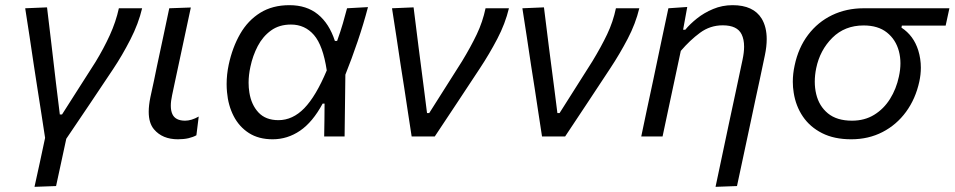

<svg xmlns="http://www.w3.org/2000/svg" viewBox="-20 -528 3694 743"><path d="M113.5 195Q123.5 148 134 101.5Q144 55 154.5 5.5Q147 -43.5 139.5 -92.2Q132 -141 124.5 -188L111 -275.5Q103 -330.5 94.5 -386Q86 -441.5 77.5 -496L162 -499.5Q170 -433.5 179.2 -355.5Q188.5 -277.5 196.5 -207.5L211.5 -85H220Q253 -136.5 285 -187Q317 -237 349.5 -288Q381.5 -340.5 405 -392Q428.5 -443.5 440 -496H530Q516 -436.5 484.5 -375Q453 -313.5 418 -261Q373.5 -194 328 -126.5Q282 -58.5 236.5 9Q226 58 216.5 101.8Q207 145.5 197 192Z M668.5 11Q608.5 11 576 -27.5Q555.5 -51.5 555.5 -95.5Q555.5 -120.5 562 -152Q570 -189.5 576 -216.5Q581.5 -243 587.5 -272.5Q601.5 -337.5 612.5 -389.5Q623.5 -441.5 635 -496L718.5 -499Q699 -409 683 -333Q667 -257 655.5 -204.5L646 -159.5Q641 -136.5 641 -119Q641 -99.5 647 -86.5Q658.5 -61 696.5 -61Q720.5 -61 749 -77L740 -4.5Q727.5 2.5 709.5 6.8Q691.5 11 668.5 11Z M1035 11Q981 11 943.2 -13.2Q905.5 -37.5 884.2 -78.8Q863 -120 858.5 -171.5Q857 -187 857 -203Q857 -239.5 865 -277.5Q879.5 -345 909.5 -397Q939.5 -449 987 -478.5Q1034.5 -508 1100 -508Q1166.5 -508 1210.2 -472.5Q1254 -437 1276 -369.5H1284.5Q1298 -407 1307 -438Q1316 -469 1323 -496L1404 -500.5Q1387 -435.5 1364 -367.8Q1341 -300 1316.5 -239L1313.5 0H1234.5Q1235 -32.5 1235.5 -64.5Q1235.5 -96.5 1236 -127H1228.5Q1190 -55.5 1141.2 -22.2Q1092.5 11 1035 11ZM1057.5 -63Q1112.5 -63 1157.5 -109.2Q1202.5 -155.5 1244.5 -255.5Q1230 -352 1195 -392.5Q1160 -433 1106 -433Q1060.5 -433 1028.8 -410Q997 -387 977.5 -349.8Q958 -312.5 949 -269.5Q942 -237.5 942 -208Q942 -188.5 945 -170Q952.5 -122.5 980.2 -92.8Q1008 -63 1057.5 -63Z M1573 0Q1566 -45.5 1558.5 -94.5Q1551 -143 1544.5 -187L1530.5 -276Q1522.5 -330.5 1514 -386Q1505.5 -441.5 1497 -496L1580.5 -499.5Q1589 -431 1599.8 -345.5Q1610.5 -260 1621 -181.5L1632.5 -90.5H1641L1768 -291Q1802 -347 1825 -395.2Q1848 -443.5 1859 -496H1949.5Q1935 -436 1904.5 -377.8Q1874 -319.5 1837 -263.5Q1793 -197 1749.5 -131Q1705.5 -65 1662.5 0Z M2077.5 0Q2070.5 -45.5 2063 -94.5Q2055.5 -143 2049 -187L2035 -276Q2027 -330.5 2018.5 -386Q2010 -441.5 2001.5 -496L2085 -499.5Q2093.5 -431 2104.2 -345.5Q2115 -260 2125.5 -181.5L2137 -90.5H2145.5L2272.5 -291Q2306.5 -347 2329.5 -395.2Q2352.5 -443.5 2363.5 -496H2454Q2439.5 -436 2409 -377.8Q2378.5 -319.5 2341.5 -263.5Q2297.5 -197 2254 -131Q2210 -65 2167 0Z M2749 195Q2759.5 144 2773 81.5Q2786.5 18.5 2801 -51Q2814 -112 2827.5 -174.5Q2840.5 -236.5 2853.5 -297Q2859.5 -325 2859.5 -347.5Q2859.5 -375.5 2850 -395Q2833 -430 2777 -430Q2728 -430 2689 -401.2Q2650 -372.5 2614.5 -331L2590 -216Q2577.5 -156.5 2566.5 -106Q2555.5 -55 2544 0H2461.5Q2473 -55.5 2484 -107Q2495 -158 2508 -219L2518.5 -269Q2528.5 -317 2540.8 -375.2Q2553 -433.5 2566.5 -496L2639.5 -501L2623.5 -413H2632Q2649.5 -434.5 2677 -456.5Q2704.5 -478.5 2739.8 -493.2Q2775 -508 2815 -508Q2895.5 -508 2927.5 -456Q2947 -423.5 2947 -376.5Q2947 -348 2940 -314.5Q2929 -263 2920 -219.5Q2910.5 -176 2903 -141L2885.5 -58.5Q2871.5 6.5 2858.5 68Q2845.5 129.5 2832 192Z M3274 11Q3208 11 3161.2 -12.8Q3114.5 -36.5 3087 -77Q3059.5 -117.5 3051.5 -169Q3048 -190 3048 -211.5Q3048 -242.5 3055 -274.5Q3069.5 -343.5 3107.2 -393.2Q3145 -443 3200.2 -469.5Q3255.5 -496 3322 -496H3654L3639.5 -429H3470L3468.5 -421Q3515.5 -390.5 3533.5 -333Q3543.5 -300.5 3543.5 -266Q3543.5 -239.5 3537.5 -212Q3523 -145.5 3486.2 -95.2Q3449.5 -45 3395.2 -17Q3341 11 3274 11ZM3277 -61Q3326 -61 3363 -83.8Q3400 -106.5 3424.2 -145.2Q3448.5 -184 3458.5 -231.5Q3464.5 -258.5 3464.5 -283Q3464.5 -307.5 3458.5 -330Q3446.5 -375 3412.2 -402.2Q3378 -429.5 3322 -429.5Q3249 -429.5 3201 -381.8Q3153 -334 3138.5 -264Q3133 -237 3133 -212Q3133 -187 3138.5 -164Q3149.5 -117.5 3184 -89.2Q3218.5 -61 3277 -61Z"/></svg>

Font: Heraclito
Style: Italic
Weight: 400
Italic angle: -12°
Designer: Kostas Bartsokas (font) & Cristiano Sobral (main changes)
Foundry: Kostas Bartsokas (font) & Cristiano Sobral (main changes)
Version: Version 1.00;July 8, 2020;FontCreator 13.0.0.2655 64-bit